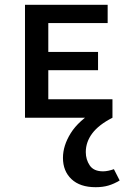

<svg xmlns="http://www.w3.org/2000/svg" viewBox="-20 -490 527 799"><path d="M84 0V-470H181V0ZM117 0V-77H448V0ZM117 -198V-274H388V-198ZM117 -394V-470H428V-394ZM379 -31 448 0Q391 29 364 65Q337 101 337 143Q337 174 353.5 198.5Q370 223 409 223Q419 223 431 220.5Q443 218 454 214L478 261Q455 275 431.5 282Q408 289 378 289Q313 289 277.5 255.5Q242 222 242 167Q242 116 274.5 64Q307 12 379 -31Z"/></svg>

Font: Ysabeau SC SemiBold
Style: Regular
Weight: 600
Designer: Christian Thalmann (Catharsis Fonts)
Version: Version 2.001;gftools[0.9.30]; featfreeze: smcp